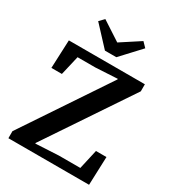

<svg xmlns="http://www.w3.org/2000/svg" viewBox="-207 -993 1005 1109"><g transform="rotate(30 296.0 -438.0)"><path d="M24 0V-47L414 -630L400 -583V-613L255 -605H100L144 -639L106 -476H36L44 -664H551V-617L160 -34L174 -80V-51L327 -59H505L462 -25L499 -189H569L562 0ZM165 -876 337 -764H247L419 -876L449 -845L330 -717H254L135 -845Z"/></g></svg>

Font: Source Serif 4 SemiBold
Style: Regular
Weight: 600
Designer: Frank Grießhammer
Foundry: Adobe Systems Incorporated
Version: Version 4.004;hotconv 1.0.116;makeotfexe 2.5.65601